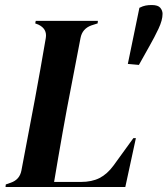

<svg xmlns="http://www.w3.org/2000/svg" viewBox="-20 -743 666 763"><path d="M583 -723Q608 -723 617 -712Q626 -701 626 -688Q626 -663 610 -629Q594 -595 574 -560L532 -485L488 -489L534 -712Q548 -719 559 -721Q570 -723 583 -723ZM2 0 3 -10 23 -17Q58 -29 65 -65L119 -350Q129 -403 140.5 -468.5Q152 -534 162 -592Q168 -628 133 -645L120 -650L122 -660H369L368 -650L343 -642Q307 -629 300 -592L246 -311Q238 -269 229 -217.5Q220 -166 211 -114.5Q202 -63 195 -20H302Q345 -20 375.5 -35.5Q406 -51 431 -85L510 -194H520L478 0Z"/></svg>

Font: DM Serif Display
Style: Italic
Weight: 400
Italic angle: -12°
Designer: Colophon Foundry, Frank Grießhammer
Foundry: Colophon Foundry
Version: Version 5.100; ttfautohint (v1.8.2)